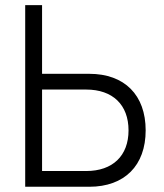

<svg xmlns="http://www.w3.org/2000/svg" viewBox="-20 -713 626 733"><path d="M76.2 0H320.8C455.6 0 536.1 -81.1 536.1 -215.3C536.1 -350.1 455.6 -431.2 320.8 -431.2H140.6V-693.4H76.2ZM140.6 -60.1V-371.1H309.1C410.2 -371.1 470.7 -313 470.7 -215.3C470.7 -118.2 410.2 -60.1 309.1 -60.1Z"/></svg>

Font: Cascadia Code PL Light
Style: Regular
Weight: 300
Monospace: yes
Designer: Aaron Bell
Foundry: Saja Typeworks
Version: Version 2404.023